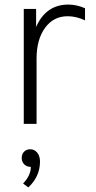

<svg xmlns="http://www.w3.org/2000/svg" viewBox="-20 -542 419 840"><path d="M279 -522Q315 -522 352 -506V-453Q313 -471 276 -471Q214 -471 177 -420Q140 -369 140 -286V0H84V-503H138V-424Q181 -522 279 -522ZM115 188Q97 188 86 177Q75 166 75 149Q75 132 85.5 121.5Q96 111 112 111Q131 111 143 126Q155 141 155 165Q155 230 104 278L81 261Q115 225 115 188Z"/></svg>

Font: Metropolitano Light
Style: Regular
Weight: 300
Designer: Fonts by Alex Slobzheninov & Chris M. Simpson / Changes by Cristiano Sobral
Foundry: Fonts by Alex Slobzheninov & Chris M. Simpson / Changes by Cristiano Sobral
Version: Version 1.00;August 30, 2020;FontCreator 13.0.0.2681 64-bit